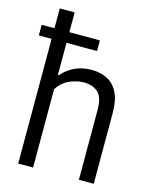

<svg xmlns="http://www.w3.org/2000/svg" viewBox="-120 -887 768 966"><g transform="rotate(15 264.0 -404.0)"><path d="M69.5 0V-649.5H3V-705H69.5V-808H147V-705H306V-649.5H147V-482H151.5Q211.5 -551 306 -551Q350.5 -551 386 -533.5Q421.5 -516 442.2 -476Q463 -436 463 -368V0H385.5V-364.5Q385.5 -430.5 357.5 -455.2Q329.5 -480 283.5 -480Q250 -480 211.5 -464Q173 -448 147 -408.5V0Z"/></g></svg>

Font: Encode Sans SemiCondensed SemiCondensed
Style: Regular
Weight: 400
Width: 4
Designer: Multiple Designers
Foundry: Impallari Type
Version: Version 3.000; ttfautohint (v1.8.3) -l 8 -r 50 -G 200 -x 14 